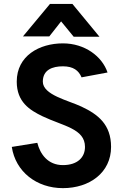

<svg xmlns="http://www.w3.org/2000/svg" viewBox="-20 -951 627 985"><path d="M490.2 -762.7 351.6 -930.7H236.3L97.7 -764.2H232.9L293.5 -841.3L357.9 -762.7ZM40.5 -197.3C59.6 -70.3 167.5 14.2 302.7 14.2C439.5 14.2 549.8 -65.4 549.8 -197.3C549.8 -312.5 482.9 -364.3 397.5 -404.3C329.1 -436.5 199.7 -463.9 199.7 -532.2C199.7 -592.8 249 -610.8 302.7 -610.8C356.4 -610.8 383.8 -588.9 398.4 -554.2L531.7 -579.1C503.9 -662.1 415 -728.5 302.7 -728.5C182.1 -728.5 65.9 -665 65.9 -532.2C65.9 -427.7 132.3 -386.2 198.2 -354.5C304.7 -303.7 416 -291 416 -197.3C416 -143.6 377.4 -104 302.7 -104C225.6 -104 186 -160.2 171.4 -218.3Z"/></svg>

Font: Tuffy
Style: Bold
Weight: 700
Designer: Thatcher Ulrich, Karoly Barta, Michael Everson
Version: Version 001.270